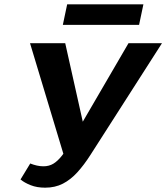

<svg xmlns="http://www.w3.org/2000/svg" viewBox="-20 -858 770 889"><path d="M189 11Q151 11 122 -0.5Q93 -12 75 -27L120 -101Q135 -95 150.5 -91.5Q166 -88 181 -88Q207 -88 227 -100Q247 -112 267 -137.5Q287 -163 310 -203L575 -658H730L399 -141Q369 -94 338 -60Q307 -26 271 -7.5Q235 11 189 11ZM283 -114 119 -658H282L386 -193ZM271 -743 291 -838H644L624 -743Z"/></svg>

Font: Ysabeau ExtraBold
Style: Italic
Weight: 800
Italic angle: -12°
Designer: Christian Thalmann (Catharsis Fonts)
Version: Version 2.002